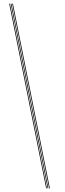

<svg xmlns="http://www.w3.org/2000/svg" viewBox="-20 -820 350 1040"><path d="M234 200H230L30 -800H34ZM250 200H246L46 -800H50ZM242 200H238L38 -800H42Z"/></svg>

Font: Big Shoulders Inline Thin
Style: Regular
Weight: 100
Designer: Patric King
Foundry: XO Type Co
Version: Version 2.002